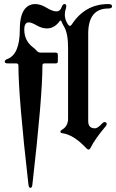

<svg xmlns="http://www.w3.org/2000/svg" viewBox="-20 -727 572 946"><path d="M15.6 -436Q77.6 -458.5 77.6 -581.1Q77.6 -662.1 109.9 -690.9Q127.4 -707 153.6 -707Q179.7 -707 209.2 -689Q238.8 -670.9 257.8 -670.9Q276.9 -670.9 284.2 -692.9Q289.1 -707 297.4 -707Q306.6 -707 306.6 -696.8Q306.6 -691.4 304.7 -685.5Q299.3 -669.9 299.3 -655.3Q299.3 -630.9 314 -607.9Q319.3 -599.6 324.5 -599.6Q329.6 -599.6 334 -606.9Q399.4 -707 513.7 -707Q532.2 -707 532.2 -696Q532.2 -685.1 513.7 -685.1Q414.6 -685.1 414.6 -561V-129.9Q414.6 -94.7 448.2 -94.7Q460.9 -94.7 483.4 -118.7Q489.7 -125.5 494.6 -125.5Q505.9 -125.5 505.9 -115.2Q505.9 -110.8 500 -104Q449.2 -44.4 425.3 2.9Q421.9 9.8 416.5 9.8Q411.1 9.8 404.8 2.9Q342.3 -64 286.1 -70.8Q277.8 -71.8 277.8 -77.6Q277.8 -83.5 283.2 -86.4Q315.4 -104 315.4 -142.6V-492.2Q315.4 -562.5 295.9 -595.2Q288.1 -608.4 283.2 -621.1Q281.2 -626 278.8 -626Q276.4 -626 273.9 -622.6Q247.6 -586.9 211.4 -586.9Q186.5 -586.9 160.9 -601.8Q135.3 -616.7 122.1 -616.7Q99.6 -616.7 99.6 -581.1Q99.6 -525.4 144.5 -492.2Q153.8 -485.4 161.1 -476.6Q168.5 -467.8 180.2 -467.8H254.4Q265.1 -467.8 265.1 -457V-425.3Q265.1 -414.6 254.4 -414.6H199.2Q189 -414.6 189 -403.8Q189 -248.5 139.6 182.1Q137.7 198.7 129.9 198.7Q122.1 198.7 120.1 182.1Q70.8 -248.5 70.8 -403.8Q70.8 -414.6 60.5 -414.6H19Q3.4 -414.6 3.4 -423.1Q3.4 -431.6 15.6 -436Z"/></svg>

Font: UnifrakturMaguntia21
Style: Book
Weight: 400
Designer: j. 'mach' wust, Gerrit Ansmann, Georg Duffner, based on a font by Peter Wiegel, original typeface by Carl Albert Fahrenw
Version: Version 2017-03-19